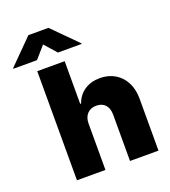

<svg xmlns="http://www.w3.org/2000/svg" viewBox="-246 -1050 1034 1169"><g transform="rotate(-20 271.5 -466.0)"><path d="M234.4 0H49.8V-707H227.5V-430.7H233.4Q251 -481 292.7 -509Q334.5 -537.1 392.6 -537.1Q447.8 -537.1 490 -512Q532.2 -486.8 555.2 -441.4Q578.1 -396 578.1 -337.9V0H393.6V-299.8Q393.6 -340.8 373 -363.8Q352.5 -386.7 314.5 -386.7Q278.3 -386.7 256.3 -363.5Q234.4 -340.3 234.4 -299.8ZM138.7 -847.7 71.3 -770.5H-82V-774.4L74.2 -931.6H204.1L360.4 -774.4V-770.5H207Z"/></g></svg>

Font: Pretendard JP Black
Style: Regular
Weight: 900
Designer: Base glyphs from Inter by Rasmus Andersson; Hangeul glyphs from Noto Sans CJK(Source Han Sans) by Jang Soo-young and Kan
Foundry: Kil Hyung-jin
Version: Version 1.309